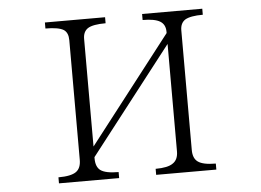

<svg xmlns="http://www.w3.org/2000/svg" viewBox="-49 -742 1099 807"><g transform="rotate(-5 500.0 -338.5)"><path d="M168 1H421.9V-24.4Q367.2 -24.4 345.7 -40Q326.2 -54.7 326.2 -89.8V-95.7L673.8 -543V-89.8Q673.8 -54.7 651.4 -40Q629.9 -24.4 578.1 -24.4V1H832V-24.4Q778.3 -24.4 756.8 -40Q736.3 -54.7 736.3 -89.8V-594.7Q736.3 -625 756.8 -638.7Q779.3 -652.3 832 -652.3V-677.7H578.1V-652.3Q628.9 -652.3 651.4 -638.7Q673.8 -625 673.8 -594.7V-588.9L326.2 -140.6V-594.7Q326.2 -625 346.7 -638.7Q368.2 -652.3 421.9 -652.3V-677.7H168V-652.3Q223.6 -652.3 245.1 -638.7Q263.7 -626 263.7 -594.7V-89.8Q263.7 -54.7 243.2 -40Q221.7 -24.4 168 -24.4Z"/></g></svg>

Font: BatangChe
Style: Regular
Weight: 400
Monospace: yes
Version: Version 2.21